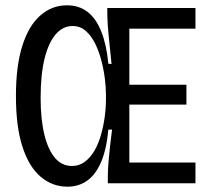

<svg xmlns="http://www.w3.org/2000/svg" viewBox="-20 -690 781 723"><path d="M234 13Q177 13 133 -24.5Q89 -62 64.5 -137.5Q40 -213 40 -329Q40 -442 64 -517.5Q88 -593 131.5 -631.5Q175 -670 232 -670Q278 -670 310 -645Q342 -620 361.5 -571Q381 -522 388 -450L400 -449Q396 -493 392 -528.5Q388 -564 386 -593Q384 -622 384 -646V-660H467V0H386V-23Q386 -49 388.5 -79Q391 -109 394.5 -140.5Q398 -172 402 -202H388Q381 -127 360.5 -79.5Q340 -32 308 -9.5Q276 13 234 13ZM423 0V-78H716V0ZM251 -65Q278 -65 299 -80.5Q320 -96 335 -121.5Q350 -147 359.5 -179.5Q369 -212 374 -247.5Q379 -283 379 -317V-334Q379 -359 375 -392.5Q371 -426 362 -461Q353 -496 338.5 -525.5Q324 -555 303 -573.5Q282 -592 253 -592Q217 -592 190 -561Q163 -530 148 -470Q133 -410 133 -321Q133 -241 147 -183.5Q161 -126 187 -95.5Q213 -65 251 -65ZM423 -296V-371H682V-296ZM423 -582V-660H716V-582Z"/></svg>

Font: Bricolage Grotesque 72pt SemiCondensed
Style: Regular
Weight: 400
Width: 4
Designer: Mathieu Triay
Foundry: Atelier Triay
Version: Version 1.001;gftools[0.9.33.dev8+g029e19f]